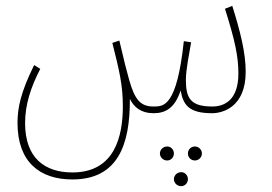

<svg xmlns="http://www.w3.org/2000/svg" viewBox="-20 -383 932 658"><path d="M228 232C384 232 426 113 425 -44C439 -16 463 5 506 5C547 5 579 -12 599 -73C608 -21 630 5 707 5C742 5 822 -15 822 -137C822 -203 803 -277 776 -363L751 -353C785 -245 797 -190 797 -131C797 -39 748 -18 708 -18C633 -18 617 -46 617 -110C617 -144 629 -202 635 -238L610 -242C586 -17 541 -18 506 -18C461 -18 442 -42 423 -108C411 -151 407 -168 389 -244L365 -236C389 -141 401 -91 401 -19C401 83 374 208 228 208C133 208 66 158 66 39C66 -24 85 -83 118 -147L97 -160C51 -67 40 -13 40 38C40 173 117 232 228 232ZM648 167C661 167 672 156 672 143C672 130 661 119 648 119C634 119 624 130 624 143C624 156 634 167 648 167ZM553 167C566 167 576 156 576 143C576 130 566 119 553 119C539 119 528 130 528 143C528 156 539 167 553 167ZM601 255C614 255 624 244 624 231C624 218 614 207 601 207C587 207 576 218 576 231C576 244 587 255 601 255Z"/></svg>

Font: Noto Sans Arabic ExtCond Thin
Style: Regular
Weight: 100
Width: 2
Designer: Monotype Design Team, Nadine Chahine, Nizar Qandah and Khaled Hosny
Foundry: Monotype Imaging Inc.
Version: Version 2.012